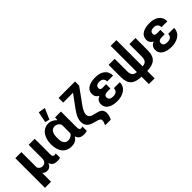

<svg xmlns="http://www.w3.org/2000/svg" viewBox="148 -1979 3334 3334"><g transform="rotate(-45 1815.0 -311.5)"><path d="M61 189H210.4V-31.2C228 -2.4 264.6 9.8 298.8 9.8C353.5 9.8 389.2 -23.4 405.8 -69.8H409.2C429.2 -7.3 479 14.6 540 14.6C563.5 14.6 595.7 13.7 615.7 2V-102.5C604.5 -97.2 592.8 -94.2 581.1 -94.2C545.4 -94.2 537.6 -126 537.6 -156.7V-539.1H388.7V-205.6C388.7 -150.4 358.4 -103.5 298.3 -103.5C254.4 -103.5 226.1 -128.9 210.4 -161.6V-539.1H61Z M898.9 9.8C971.7 9.8 1019 -13.2 1057.6 -73.7H1061.5C1078.1 -7.8 1133.3 15.1 1195.3 15.1C1215.3 15.1 1257.3 13.2 1273.9 2V-105C1262.7 -100.6 1252 -96.7 1240.7 -96.7C1201.7 -96.7 1194.3 -127 1194.3 -161.6V-551.8H1049.3L1046.4 -493.7H1039.1C1005.4 -532.2 947.8 -562 895.5 -562C737.3 -562 668.9 -417 668.9 -277.8V-262.2C668.9 -118.2 736.3 9.8 898.9 9.8ZM953.1 -593.8 1040 -793 912.1 -814.5 872.1 -615.2ZM934.1 -105.5C847.2 -105.5 824.7 -178.7 824.7 -252.4V-285.6C824.7 -360.8 845.7 -448.7 934.6 -448.7C984.4 -448.7 1024.9 -420.4 1042 -378.4V-176.3C1038.6 -136.7 972.7 -105.5 934.1 -105.5Z M1567.4 160.2H1705.6C1725.6 123.5 1741.2 73.2 1741.2 30.8C1741.2 -159.7 1462.9 -53.7 1462.9 -205.6C1462.9 -283.2 1544.9 -382.3 1594.2 -449.7L1736.3 -647V-747.6H1332V-633.8H1572.8L1468.3 -491.2C1407.7 -408.2 1309.6 -293 1309.6 -185.1C1309.6 40.5 1595.7 -38.1 1595.7 64C1595.7 97.7 1581.5 129.4 1567.4 160.2Z M2015.1 14.6C2146 14.6 2276.9 -45.4 2276.9 -189H2131.3C2129.9 -119.1 2087.9 -94.7 2019.5 -94.7C1970.7 -94.7 1926.3 -111.8 1926.3 -163.1C1926.3 -215.8 1967.8 -226.6 2014.6 -226.6H2084.5V-333L2014.6 -332C1976.1 -331.5 1941.4 -331.5 1941.4 -378.4C1941.4 -429.7 1981 -446.8 2031.7 -446.8C2094.2 -446.8 2130.9 -415 2131.3 -353H2276.9C2272 -497.6 2163.1 -550.8 2033.7 -550.8C1922.4 -550.8 1789.1 -517.1 1789.1 -385.3C1789.1 -330.1 1816.9 -293 1859.4 -272C1809.1 -253.4 1773.9 -214.8 1773.9 -151.9C1773.9 -23.4 1904.3 14.6 2015.1 14.6Z M2611.3 190.9H2752V9.8C2922.4 6.8 3011.7 -57.6 3011.7 -236.8V-539.1H2862.3V-241.7C2862.3 -161.6 2843.3 -108.9 2752 -103V-747.6H2611.3V-103C2520 -108.9 2501.5 -161.6 2501.5 -241.7V-539.1H2352.5V-236.8C2352.5 -57.1 2439.9 6.8 2611.3 9.8Z M3348.1 14.6C3479 14.6 3609.9 -45.4 3609.9 -189H3464.4C3462.9 -119.1 3420.9 -94.7 3352.5 -94.7C3303.7 -94.7 3259.3 -111.8 3259.3 -163.1C3259.3 -215.8 3300.8 -226.6 3347.7 -226.6H3417.5V-333L3347.7 -332C3309.1 -331.5 3274.4 -331.5 3274.4 -378.4C3274.4 -429.7 3314 -446.8 3364.7 -446.8C3427.2 -446.8 3463.9 -415 3464.4 -353H3609.9C3605 -497.6 3496.1 -550.8 3366.7 -550.8C3255.4 -550.8 3122.1 -517.1 3122.1 -385.3C3122.1 -330.1 3149.9 -293 3192.4 -272C3142.1 -253.4 3106.9 -214.8 3106.9 -151.9C3106.9 -23.4 3237.3 14.6 3348.1 14.6Z"/></g></svg>

Font: Winston ExtraBold
Style: Regular
Weight: 800
Designer: Vernon Adams, Kim Jin-seong, David Berlow, Cristiano Sobral
Foundry: The Winston Project Authors
Version: Version 3.004